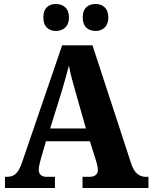

<svg xmlns="http://www.w3.org/2000/svg" viewBox="-20 -941 763 961"><path d="M459 -786C490 -786 522 -804 522 -854C522 -904 490 -921 459 -921C425 -921 394 -904 394 -854C394 -804 425 -786 459 -786ZM260 -786C292 -786 325 -804 325 -854C325 -904 292 -921 260 -921C227 -921 197 -904 197 -854C197 -804 227 -786 260 -786ZM5 0H255V-56H213C187 -56 174 -69 174 -92C174 -110 183 -139 187 -155L210 -234H430L460 -139C463 -128 470 -107 470 -90C470 -65 450 -56 429 -56H393V0H723V-56H711C678 -56 653 -73 637 -121L443 -714H291L90 -127C70 -68 47 -56 14 -56H5ZM231 -298 289 -484C301 -524 314 -571 325 -613C333 -569 346 -522 358 -481L410 -298Z"/></svg>

Font: Noto Serif Bengali SemiCondensed ExtraBold
Style: Regular
Weight: 800
Width: 4
Designer: Juan Bruce, Universal Thirst, Indian Type Foundry and the Monotype Design Team.
Foundry: Monotype Imaging Inc.
Version: Version 2.003